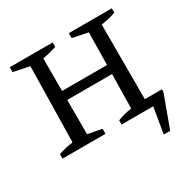

<svg xmlns="http://www.w3.org/2000/svg" viewBox="-182 -828 1180 1188"><g transform="rotate(-30 408.0 -234.5)"><path d="M38 0V-32Q65 -41 90.5 -47Q116 -53 142 -56L152 -595L38 -618V-653H345V-622Q322 -614 296.5 -607.5Q271 -601 245 -597V-55L345 -36V0ZM197 -300V-364H616V-300ZM663 -64H785V-45L701 184H655L686 0H460V-30Q487 -40 511.5 -46.5Q536 -53 561 -56L570 -595L460 -618V-653H767V-622Q744 -614 718 -607.5Q692 -601 663 -597Z"/></g></svg>

Font: Piazzolla 24pt Medium
Style: Regular
Weight: 500
Designer: Juan Pablo del Peral
Foundry: Huerta Tipografica
Version: Version 2.005